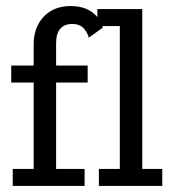

<svg xmlns="http://www.w3.org/2000/svg" viewBox="-20 -613 573 633"><path d="M22 0V-56H91V-341H17V-397H91V-466Q91 -505 106.5 -533.5Q122 -562 149 -577.5Q176 -593 213 -593Q255 -593 282 -574Q309 -555 319 -522L273 -489Q266 -511 253 -522.5Q240 -534 219 -534Q192 -534 178.5 -518Q165 -502 165 -471V-397H269V-341H165V-56H259V0ZM306 0V-56H375V-527H301V-583H449V-56H515V0Z"/></svg>

Font: Rokkitt
Style: Regular
Weight: 400
Designer: Vernon Adams
Foundry: Vernon Adams
Version: Version 3.103